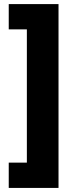

<svg xmlns="http://www.w3.org/2000/svg" viewBox="-20 -754 364 942"><path d="M22.9 168H267.1V-733.9H22.9V-609.9H111.8V43.9H22.9Z"/></svg>

Font: Sahel Black
Style: Bold
Weight: 900
Foundry: Saber Rastikerdar (saber.rastikerdar@gmail.com)
Version: Version 3.4.0